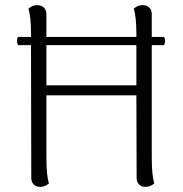

<svg xmlns="http://www.w3.org/2000/svg" viewBox="-20 -719 713 749"><path d="M572 -543V-103Q572 -34 582 -4Q568 10 547 10Q532 10 522.5 0.5Q513 -9 513 -25L512 -347H161V-103Q161 -34 171 -4Q157 10 136 10Q121 10 111.5 0.5Q102 -9 102 -25L101 -543H50Q46 -553 46 -559Q46 -565 50 -575H101V-587Q101 -652 91 -685Q105 -699 125 -699Q141 -699 151 -689.5Q161 -680 161 -664V-575H512V-587Q512 -652 502 -685Q516 -699 537 -699Q552 -699 562 -689.5Q572 -680 572 -664V-575H620Q624 -568 624 -559Q624 -550 620 -543ZM512 -543H161V-386H512Z"/></svg>

Font: Arima Madurai Light
Style: Regular
Weight: 300
Designer: Joana Correia and Natanael Gama
Foundry: NDISCOVER
Version: Version 1.019